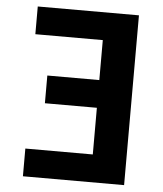

<svg xmlns="http://www.w3.org/2000/svg" viewBox="-53 -781 705 828"><g transform="rotate(5 300.0 -367.5)"><path d="M77 0V-120H369V-322H144V-442H369V-615H77V-735H515V0Z"/></g></svg>

Font: Iosevka SS04 Heavy Extended
Style: Regular
Weight: 900
Width: 7
Monospace: yes
Designer: Belleve Invis
Foundry: Belleve Invis
Version: Version 19.0.0; ttfautohint (v1.8.4)